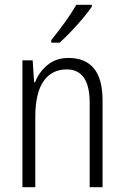

<svg xmlns="http://www.w3.org/2000/svg" viewBox="-20 -785 521 805"><path d="M268 -542Q337 -542 373.5 -498.5Q410 -455 410 -363V0H356V-353Q356 -425 331.5 -459.5Q307 -494 260 -494Q197 -494 162.5 -444.5Q128 -395 128 -294V0H74V-532H117L123 -440H127Q143 -482 178.5 -512Q214 -542 268 -542ZM365 -757Q350 -735 326.5 -707Q303 -679 277 -652Q251 -625 230 -606H195V-617Q225 -654 252.5 -692Q280 -730 300 -765H365Z"/></svg>

Font: Noto Sans Gurmukhi UI Condensed Light
Style: Regular
Weight: 300
Width: 3
Designer: Jelle Bosma - Monotype Design Team
Foundry: Monotype Imaging Inc.
Version: Version 2.004; ttfautohint (v1.8.4.7-5d5b)